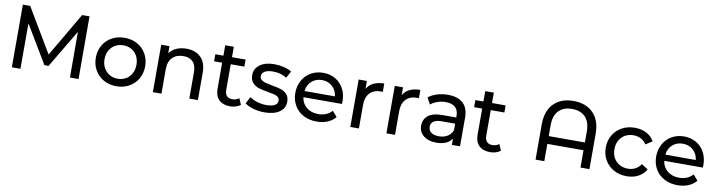

<svg xmlns="http://www.w3.org/2000/svg" viewBox="-26 -1294 7250 1943"><g transform="rotate(10 3599.5 -322.5)"><path d="M693.7 0H782L781.1 -644H705.6L440.7 -191.4L172 -644H96.6V0H184.9V-466.4L417.7 -78.2H460L692.8 -469.2Z M1039.9 -26.7C1078.6 -5.2 1122.1 5.5 1170.6 5.5C1219 5.5 1262.4 -5.2 1300.7 -26.7C1339.1 -48.1 1369.1 -77.7 1390.9 -115.5C1412.7 -153.2 1423.6 -196 1423.6 -243.8C1423.6 -291.6 1412.7 -334.4 1390.9 -372.1C1369.1 -409.9 1339.1 -439.3 1300.7 -460.5C1262.4 -481.6 1219 -492.2 1170.6 -492.2C1122.1 -492.2 1078.6 -481.6 1039.9 -460.5C1001.3 -439.3 971.1 -409.9 949.3 -372.1C927.5 -334.4 916.6 -291.6 916.6 -243.8C916.6 -196 927.5 -153.2 949.3 -115.5C971.1 -77.7 1001.3 -48.1 1039.9 -26.7ZM1254.7 -93.4C1229.9 -79 1201.8 -71.8 1170.6 -71.8C1139.3 -71.8 1111.2 -79 1086.4 -93.4C1061.5 -107.8 1041.9 -128 1027.5 -154.1C1013.1 -180.2 1005.9 -210.1 1005.9 -243.8C1005.9 -277.5 1013.1 -307.4 1027.5 -333.5C1041.9 -359.6 1061.5 -379.7 1086.4 -393.8C1111.2 -407.9 1139.3 -414.9 1170.6 -414.9C1201.8 -414.9 1229.9 -407.9 1254.7 -393.8C1279.6 -379.7 1299.1 -359.6 1313.2 -333.5C1327.3 -307.4 1334.3 -277.5 1334.3 -243.8C1334.3 -210.1 1327.3 -180.2 1313.2 -154.1C1299.1 -128 1279.6 -107.8 1254.7 -93.4Z M1953.7 -438.4C1917.2 -474.3 1868 -492.2 1806.1 -492.2C1767.4 -492.2 1732.9 -485.5 1702.6 -472C1672.2 -458.5 1648.1 -439.1 1630.4 -414V-487.6H1545.7V0H1634V-251.2C1634 -303.3 1647.8 -343.3 1675.4 -371.2C1703 -399.1 1740.8 -413.1 1788.6 -413.1C1830.9 -413.1 1863.4 -401.1 1886.1 -377.2C1908.8 -353.3 1920.2 -317.7 1920.2 -270.5V0H2008.5V-280.6C2008.5 -349.9 1990.2 -402.5 1953.7 -438.4Z M2445.9 -28.5 2418.3 -92C2399.3 -76.7 2376.3 -69 2349.3 -69C2324.7 -69 2305.9 -76.1 2292.7 -90.2C2279.5 -104.3 2272.9 -124.5 2272.9 -150.9V-414.9H2412.8V-487.6H2272.9V-594.3H2184.6V-487.6H2101.8V-414.9H2184.6V-147.2C2184.6 -98.1 2198.1 -60.4 2225.1 -34C2252.1 -7.7 2290.1 5.5 2339.2 5.5C2359.4 5.5 2379 2.6 2398 -3.2C2417.1 -9 2433 -17.5 2445.9 -28.5Z M2576.6 -10.6C2613.4 0.2 2651.7 5.5 2691.6 5.5C2756.6 5.5 2807.9 -7.5 2845.7 -33.6C2883.4 -59.6 2902.2 -94.8 2902.2 -138.9C2902.2 -172 2893.7 -197.8 2876.5 -216.2C2859.3 -234.6 2838.6 -247.6 2814.4 -255.3C2790.2 -263 2758.4 -270.2 2719.2 -276.9C2689.7 -282.4 2666.9 -287.3 2650.6 -291.6C2634.4 -295.9 2620.7 -302.7 2609.7 -311.9C2598.6 -321.1 2593.1 -333.7 2593.1 -349.6C2593.1 -369.8 2602.9 -386.1 2622.6 -398.4C2642.2 -410.6 2670.7 -416.8 2708.1 -416.8C2762.1 -416.8 2809 -403.9 2848.9 -378.1L2886.6 -448C2865.7 -461.5 2839.1 -472.3 2806.6 -480.2C2774.1 -488.2 2741.5 -492.2 2709 -492.2C2647.1 -492.2 2597.7 -478.9 2560.9 -452.2C2524.1 -425.5 2505.7 -390.1 2505.7 -345.9C2505.7 -311.6 2514.6 -284.9 2532.4 -265.9C2550.2 -246.9 2571.5 -233.4 2596.3 -225.4C2621.2 -217.4 2653.2 -210.4 2692.5 -204.2C2721.3 -199.3 2743.5 -194.9 2759.2 -190.9C2774.8 -186.9 2787.9 -180.6 2798.3 -172C2808.7 -163.5 2813.9 -151.8 2813.9 -137.1C2813.9 -92.9 2775.3 -70.8 2698 -70.8C2666.7 -70.8 2635.7 -75.4 2605.1 -84.6C2574.4 -93.8 2548.3 -106.1 2526.9 -121.4L2490.1 -51.5C2510.9 -35 2539.8 -21.3 2576.6 -10.6Z M3450.6 -214.4C3451.8 -225.4 3452.4 -234.3 3452.4 -241C3452.4 -290.1 3442.1 -333.7 3421.6 -371.7C3401 -409.7 3372.5 -439.3 3336 -460.5C3299.5 -481.6 3258 -492.2 3211.4 -492.2C3164.7 -492.2 3122.9 -481.6 3085.8 -460.5C3048.7 -439.3 3019.5 -409.7 2998.4 -371.7C2977.2 -333.7 2966.6 -291 2966.6 -243.8C2966.6 -196 2977.5 -153 2999.3 -115C3021.1 -77 3051.9 -47.4 3091.8 -26.2C3131.6 -5.1 3177.3 5.5 3228.8 5.5C3269.3 5.5 3306 -1.2 3338.8 -14.7C3371.6 -28.2 3399 -47.8 3421.1 -73.6L3372.4 -130.6C3336.8 -91.4 3289.9 -71.8 3231.6 -71.8C3183.8 -71.8 3143.7 -84.8 3111.5 -110.9C3079.3 -136.9 3060.5 -171.4 3055 -214.4ZM3105.1 -379C3133.6 -404.8 3169 -417.7 3211.4 -417.7C3253.7 -417.7 3289.1 -404.6 3317.6 -378.6C3346.1 -352.5 3362.9 -318.9 3367.8 -277.8H3055C3059.9 -319.5 3076.6 -353.3 3105.1 -379Z M3727.4 -470.1C3697.4 -455.4 3674.7 -433.9 3659.4 -405.7V-487.6H3574.7V0H3663V-242.9C3663 -295.6 3676.7 -336.3 3704 -364.8C3731.3 -393.3 3768.8 -407.6 3816.7 -407.6C3825.3 -407.6 3832 -407.3 3836.9 -406.6V-492.2C3794 -492.2 3757.5 -484.8 3727.4 -470.1Z M4098.4 -470.1C4068.4 -455.4 4045.7 -433.9 4030.4 -405.7V-487.6H3945.7V0H4034V-242.9C4034 -295.6 4047.7 -336.3 4075 -364.8C4102.3 -393.3 4139.8 -407.6 4187.7 -407.6C4196.3 -407.6 4203 -407.3 4207.9 -406.6V-492.2C4165 -492.2 4128.5 -484.8 4098.4 -470.1Z M4648.3 -442.5C4612.4 -475.6 4560.7 -492.2 4493.3 -492.2C4454 -492.2 4416.9 -486.8 4382 -476.1C4347 -465.4 4316.9 -449.9 4291.8 -429.6L4328.6 -363.4C4347.6 -379.3 4370.9 -392.1 4398.5 -401.6C4426.1 -411.1 4454.3 -415.8 4483.2 -415.8C4526.1 -415.8 4558.6 -405.7 4580.7 -385.5C4602.8 -365.2 4613.8 -336.1 4613.8 -298.1V-280.6H4474C4405.9 -280.6 4356.2 -267.6 4324.9 -241.5C4293.6 -215.4 4278 -180.9 4278 -138C4278 -95.1 4294.4 -60.4 4327.2 -34C4360 -7.7 4403.7 5.5 4458.3 5.5C4495.7 5.5 4528.1 -0.5 4555.4 -12.4C4582.7 -24.4 4603.7 -41.7 4618.4 -64.4V0H4702.1V-294.4C4702.1 -360 4684.2 -409.4 4648.3 -442.5ZM4560.4 -85.1C4535.9 -70.1 4506.8 -62.6 4473 -62.6C4439.3 -62.6 4412.9 -69.6 4393.9 -83.7C4374.9 -97.8 4365.4 -117.1 4365.4 -141.7C4365.4 -192 4402.8 -217.1 4477.6 -217.1H4613.8V-149C4602.8 -121.4 4585 -100.1 4560.4 -85.1Z M5117.9 -28.5 5090.3 -92C5071.3 -76.7 5048.3 -69 5021.3 -69C4996.7 -69 4977.9 -76.1 4964.7 -90.2C4951.5 -104.3 4944.9 -124.5 4944.9 -150.9V-414.9H5084.8V-487.6H4944.9V-594.3H4856.6V-487.6H4773.8V-414.9H4856.6V-147.2C4856.6 -98.1 4870.1 -60.4 4897.1 -34C4924.1 -7.7 4962.1 5.5 5011.2 5.5C5031.4 5.5 5051 2.6 5070 -3.2C5089.1 -9 5105 -17.5 5117.9 -28.5Z M5957.4 -576.4C5907.7 -626.4 5839.9 -651.4 5754.1 -651.4C5669.4 -651.4 5602.3 -626.4 5552.6 -576.4C5502.9 -526.4 5478.1 -454.8 5478.1 -361.6V0H5568.2V-177.6H5939.9V0H6031.9V-361.6C6031.9 -454.8 6007.1 -526.4 5957.4 -576.4ZM5939.9 -257.6H5568.2V-369.8C5568.2 -435.5 5584.6 -485.1 5617.5 -518.9C5650.3 -552.6 5695.8 -569.5 5754.1 -569.5C5812.3 -569.5 5857.9 -552.6 5890.7 -518.9C5923.5 -485.1 5939.9 -435.5 5939.9 -369.8Z M6281.3 -26.7C6320.2 -5.2 6364.6 5.5 6414.2 5.5C6458.4 5.5 6497.8 -3.5 6532.5 -21.6C6567.1 -39.7 6593.9 -65.6 6613 -99.4L6545.8 -141.7C6530.5 -118.4 6511.5 -100.9 6488.8 -89.2C6466.1 -77.6 6440.9 -71.8 6413.3 -71.8C6381.4 -71.8 6352.8 -78.8 6327.3 -92.9C6301.8 -107 6281.9 -127.1 6267.5 -153.2C6253.1 -179.2 6245.9 -209.5 6245.9 -243.8C6245.9 -277.5 6253.1 -307.4 6267.5 -333.5C6281.9 -359.6 6301.8 -379.7 6327.3 -393.8C6352.8 -407.9 6381.4 -414.9 6413.3 -414.9C6440.9 -414.9 6466.1 -409.1 6488.8 -397.4C6511.5 -385.8 6530.5 -368.3 6545.8 -345L6613 -388.2C6593.9 -422 6567.1 -447.7 6532.5 -465.5C6497.8 -483.3 6458.4 -492.2 6414.2 -492.2C6364.6 -492.2 6320.2 -481.6 6281.3 -460.5C6242.4 -439.3 6211.8 -409.9 6189.8 -372.1C6167.7 -334.4 6156.6 -291.6 6156.6 -243.8C6156.6 -196 6167.7 -153.2 6189.8 -115.5C6211.8 -77.7 6242.4 -48.1 6281.3 -26.7Z M7158.6 -214.4C7159.8 -225.4 7160.4 -234.3 7160.4 -241C7160.4 -290.1 7150.1 -333.7 7129.6 -371.7C7109 -409.7 7080.5 -439.3 7044 -460.5C7007.5 -481.6 6966 -492.2 6919.4 -492.2C6872.7 -492.2 6830.9 -481.6 6793.8 -460.5C6756.7 -439.3 6727.5 -409.7 6706.4 -371.7C6685.2 -333.7 6674.6 -291 6674.6 -243.8C6674.6 -196 6685.5 -153 6707.3 -115C6729.1 -77 6759.9 -47.4 6799.8 -26.2C6839.6 -5.1 6885.3 5.5 6936.8 5.5C6977.3 5.5 7014 -1.2 7046.8 -14.7C7079.6 -28.2 7107 -47.8 7129.1 -73.6L7080.4 -130.6C7044.8 -91.4 6997.9 -71.8 6939.6 -71.8C6891.8 -71.8 6851.7 -84.8 6819.5 -110.9C6787.3 -136.9 6768.5 -171.4 6763 -214.4ZM6813.1 -379C6841.6 -404.8 6877 -417.7 6919.4 -417.7C6961.7 -417.7 6997.1 -404.6 7025.6 -378.6C7054.1 -352.5 7070.9 -318.9 7075.8 -277.8H6763C6767.9 -319.5 6784.6 -353.3 6813.1 -379Z"/></g></svg>

Font: Montserrat Ace
Style: Regular
Weight: 500
Designer: Julieta Ulanovsky
Foundry: Julieta Ulanovsky
Version: Version 1